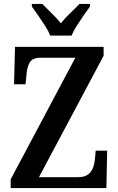

<svg xmlns="http://www.w3.org/2000/svg" viewBox="-20 -951 599 971"><path d="M34 0V-44L361 -659H185Q144 -659 130 -634.5Q116 -610 114 -573L109 -525H51L56 -714H504V-669L177 -55H373Q407 -55 424.5 -68Q442 -81 450 -101.5Q458 -122 460 -146L464 -189H522L518 0ZM234 -771Q225 -794 208 -820.5Q191 -847 173 -873Q155 -899 141 -918V-931H194Q214 -910 241 -884Q268 -858 288 -833Q307 -858 334.5 -884Q362 -910 382 -931H435V-918Q421 -899 403 -873Q385 -847 368 -820.5Q351 -794 342 -771Z"/></svg>

Font: Noto Serif Hebrew Condensed SemiBold
Style: Regular
Weight: 600
Width: 3
Designer: Monotype Design Team
Foundry: Monotype Imaging Inc.
Version: Version 2.004; ttfautohint (v1.8.4.7-5d5b)